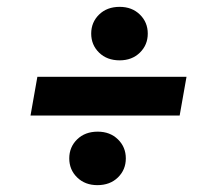

<svg xmlns="http://www.w3.org/2000/svg" viewBox="-20 -570 619 560"><path d="M69 -233 89 -346H524L504 -233ZM264 -30Q228 -30 205 -52.5Q182 -75 182 -108Q182 -141 205 -163.5Q228 -186 265 -186Q301 -186 324 -163.5Q347 -141 347 -108Q347 -75 324 -52.5Q301 -30 264 -30ZM329 -394Q292 -394 269 -416.5Q246 -439 246 -472Q246 -505 269 -527.5Q292 -550 329 -550Q365 -550 388 -527.5Q411 -505 411 -472Q411 -439 388 -416.5Q365 -394 329 -394Z"/></svg>

Font: DM Sans 18pt
Style: Bold Italic
Weight: 700
Italic angle: -10°
Designer: Colophon Foundry, Jonny Pinhorn
Foundry: Colophon Foundry
Version: Version 4.004;gftools[0.9.30]